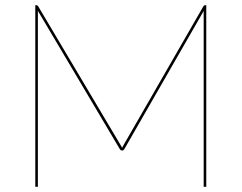

<svg xmlns="http://www.w3.org/2000/svg" viewBox="-20 -720 931 740"><path d="M775 -700V0H765V-669Q765 -671.5 765 -673.8Q765 -676 765.5 -678.5L459 -145Q455.5 -140 452 -140H449Q445.5 -140 442 -145L125.5 -679Q126 -676.5 126 -674Q126 -671.5 126 -669V0H116V-700H120Q124.5 -700 127 -696L445 -160.5Q447 -157.5 448.2 -155Q449.5 -152.5 450.5 -150Q451.5 -152.5 452.8 -155Q454 -157.5 456 -160.5L764 -696Q766.5 -700 771 -700Z"/></svg>

Font: Lato 2
Style: Regular
Weight: 100
Designer: Lukasz Dziedzic with Adam Twardoch and Botio Nikoltchev
Foundry: tyPoland Lukasz Dziedzic
Version: Version 2.015; 2015-08-06; http://www.latofonts.com/